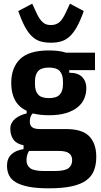

<svg xmlns="http://www.w3.org/2000/svg" viewBox="-20 -811 549 1043"><path d="M503 41Q503 82 491 114Q479 146 449.5 168Q420 190 370 201Q320 212 244 212Q179 212 136 203.5Q93 195 66.5 179.5Q40 164 29 141Q18 118 18 89Q18 51 41 28.5Q64 6 108 -1V-22Q70 -29 53 -53Q36 -77 36 -111Q36 -129 43.5 -143Q51 -157 63.5 -167Q76 -177 92 -184Q108 -191 125 -195V-209Q81 -230 61 -268Q41 -306 41 -360Q41 -443 89 -490Q137 -537 246 -537Q269 -537 293 -534.5Q317 -532 338 -525H496V-430H356V-416Q404 -416 426.5 -392.5Q449 -369 449 -333Q449 -302 437.5 -275Q426 -248 401 -228Q376 -208 338 -196.5Q300 -185 246 -185Q221 -185 199.5 -187.5Q178 -190 158 -195Q142 -181 142 -150Q142 -130 154.5 -120Q167 -110 197 -110H338Q427 -110 465 -70.5Q503 -31 503 41ZM246 -278Q287 -278 304.5 -297Q322 -316 322 -353V-369Q322 -406 304.5 -425Q287 -444 246 -444Q205 -444 187.5 -425Q170 -406 170 -369V-353Q170 -316 187.5 -297Q205 -278 246 -278ZM372 59Q372 35 355.5 22Q339 9 301 9H138Q131 19 127.5 32Q124 45 124 59Q124 88 144.5 103Q165 118 220 118H276Q331 118 351.5 103Q372 88 372 59ZM257 -579Q224 -579 199 -586.5Q174 -594 153.5 -613.5Q133 -633 115 -666.5Q97 -700 79 -751L155 -791L175 -748Q185 -725 194.5 -711Q204 -697 213.5 -689Q223 -681 233.5 -678Q244 -675 257 -675Q283 -675 301.5 -689.5Q320 -704 340 -748L360 -791L435 -751Q417 -700 398.5 -666.5Q380 -633 359 -613.5Q338 -594 313 -586.5Q288 -579 257 -579Z"/></svg>

Font: IBM Plex Sans Cond
Style: Bold
Weight: 700
Width: 3
Designer: Mike Abbink, Paul van der Laan, Pieter van Rosmalen
Foundry: Bold Monday
Version: Version 1.3